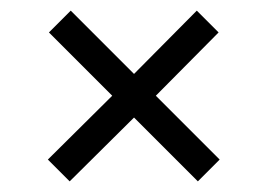

<svg xmlns="http://www.w3.org/2000/svg" viewBox="-20 -540 503 361"><path d="M232 -319 111 -199 70 -240 191 -360 72 -479 113 -520 232 -401 350 -520 391 -479 273 -360 393 -240 352 -199Z"/></svg>

Font: Lineal Light
Style: Regular
Weight: 300
Designer: Created by Frank Adebiaye with contributions from Anton Moglia & Ariel Martín Pérez
Created by Frank ADEBIAYE with FontF
Foundry: Velvetyne Type Foundry
Version: Version 2.000